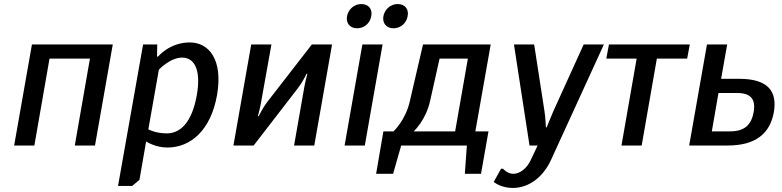

<svg xmlns="http://www.w3.org/2000/svg" viewBox="-20 -720 3870 950"><path d="M538 -500H138L50 0H150L225 -430H425L350 0H450Z M766 -375C766 -375 821 -435 881 -435C936 -435 977 -385 954 -250C929 -110 870 -60 805 -60C750 -60 714 -80 714 -80ZM670 170 703 -20C703 -20 748 10 808 10C923 10 1023 -75 1054 -250C1084 -425 1014 -510 919 -510C819 -510 762 -440 762 -440H757L758 -500H688L564 200H634Z M1455 -285C1478 -315 1497 -355 1497 -355H1501C1501 -355 1490 -315 1485 -285L1435 0H1535L1623 -500H1523L1302 -215C1279 -185 1260 -145 1260 -145H1256C1256 -145 1267 -185 1272 -215L1323 -500H1223L1135 0H1235Z M1773 -500 1685 0H1785L1873 -500ZM1817 -640C1824 -675 1803 -700 1768 -700C1733 -700 1704 -675 1697 -640C1691 -605 1712 -580 1747 -580C1782 -580 1811 -605 1817 -640ZM1997 -640C2004 -675 1983 -700 1948 -700C1913 -700 1884 -675 1877 -640C1871 -605 1892 -580 1927 -580C1962 -580 1991 -605 1997 -640Z M2073 -500 2008 -220C1987 -125 1927 -70 1927 -70H1877L1841 140H1925L1965 0H2290L2280 140H2360L2397 -70H2332L2408 -500ZM2027 -70C2027 -70 2087 -125 2108 -220L2155 -430H2295L2232 -70Z M2520 140C2490 140 2469 115 2469 115H2459L2423 180C2423 180 2457 210 2517 210C2602 210 2671 150 2707 70L2968 -500H2868L2718 -170C2705 -140 2685 -90 2685 -90H2681C2681 -90 2679 -140 2674 -170L2623 -500H2523L2600 0H2640L2607 70C2589 110 2555 140 2520 140Z M3393 -500H2993L2980 -430H3130L3055 0H3155L3230 -430H3380Z M3548 -330 3578 -500H3478L3390 0H3580C3720 0 3790 -60 3809 -165C3827 -270 3778 -330 3638 -330ZM3625 -260C3695 -260 3720 -230 3709 -165C3697 -100 3662 -70 3592 -70H3502L3535 -260Z"/></svg>

Font: Scada
Style: Italic
Weight: 400
Designer: Jovanny Lemonad
Foundry: Jovanny Lemonad
Version: Version 3.005